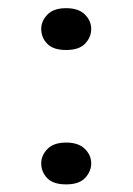

<svg xmlns="http://www.w3.org/2000/svg" viewBox="-20 -458 334 482"><path d="M146 -332.5Q113.8 -332.5 98.6 -348.1Q83.5 -363.8 83.5 -385.3Q83.5 -405.3 99.1 -421.4Q114.7 -437.5 146 -437.5Q177.2 -437.5 193.1 -421.6Q209 -405.8 209 -385.3Q209 -364.7 193.8 -348.6Q178.7 -332.5 146 -332.5ZM146 4.9Q113.8 4.9 98.6 -10.7Q83.5 -26.4 83.5 -47.9Q83.5 -67.9 99.1 -84Q114.7 -100.1 146 -100.1Q177.2 -100.1 193.1 -84.2Q209 -68.4 209 -47.9Q209 -27.8 193.8 -11.5Q178.7 4.9 146 4.9Z"/></svg>

Font: Kameron Medium
Style: Regular
Weight: 500
Designer: Vernon Adams
Foundry: Vernon Adams
Version: Version 1.100